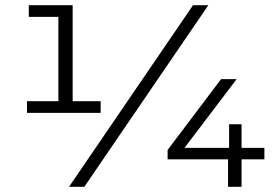

<svg xmlns="http://www.w3.org/2000/svg" viewBox="-20 -720 1069 740"><path d="M205 -655H91V-700H260V-330H368V-285H84V-330H205ZM246 0 724 -700H783L305 0ZM626 -106V-142L832 -415H892L691 -150H863V-241H911V-150H999V-106H911V0H859V-106Z"/></svg>

Font: Modern
Style: Small
Weight: 400
Designer: Julieta Ulanovsky
Foundry: Julieta Ulanovsky
Version: Version 8.000